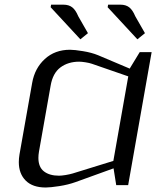

<svg xmlns="http://www.w3.org/2000/svg" viewBox="-20 -812 707 842"><path d="M478 -73.7 312 -13.7Q279.8 -2 240 4.2Q200.2 10.3 180.7 10.3Q123 10.3 92.8 -20Q62.5 -50.3 62.5 -101.1Q62.5 -116.7 65.4 -134.3L121.1 -448.7Q132.3 -512.7 176.5 -553.2Q220.7 -593.8 287.1 -593.8Q306.6 -593.8 344.2 -587.6Q381.8 -581.5 410.2 -569.8L548.8 -511.2L592.8 -583.5H645L542 0H489.7ZM542.5 -477.1 383.3 -532.2Q372.1 -536.1 355 -538.8Q337.9 -541.5 327.1 -541.5Q278.8 -541.5 245.1 -516.4Q211.4 -491.2 202.1 -436.5L150.9 -147Q148.4 -132.3 148.4 -119.6Q148.4 -79.1 172.9 -60.3Q197.3 -41.5 238.8 -41.5Q249.5 -41.5 267.6 -44.4Q285.6 -47.4 298.8 -51.3L477.1 -106.4ZM452.1 -780.3 454.1 -791.5H508.3Q531.7 -791.5 546.6 -780Q561.5 -768.6 573.2 -740.7L615.7 -666.5L582.5 -639.6ZM202.1 -780.3 204.1 -791.5H258.3Q281.7 -791.5 296.6 -780Q311.5 -768.6 323.2 -740.7L365.7 -666.5L332.5 -639.6Z"/></svg>

Font: Resagnicto
Style: Italic
Weight: 500
Italic angle: -10°
Version: Version 0.999